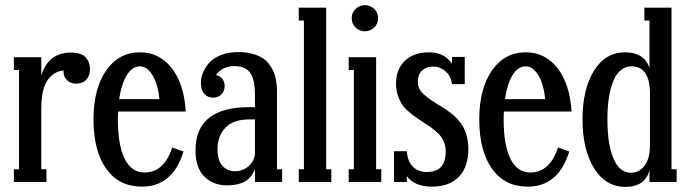

<svg xmlns="http://www.w3.org/2000/svg" viewBox="-20 -710 2694 749"><path d="M256.8 -504.9Q297.4 -504.9 314.2 -486.1Q331.1 -467.3 331.1 -441.9Q331.1 -414.6 316.7 -399.2Q302.2 -383.8 277.8 -383.8Q254.9 -383.8 241.5 -397Q228 -410.2 228 -428.2V-435.1Q188.5 -431.2 164.8 -396Q141.1 -360.8 141.1 -287.1V-49.8H161.1V0H34.2V-49.8H54.2V-437H34.2V-486.8H141.1V-416Q168.9 -504.9 256.8 -504.9Z M543.9 -37.1Q620.1 -37.1 651.9 -134.8L695.8 -119.1Q653.8 18.1 533.7 18.1Q444.3 18.1 394.5 -51.5Q344.7 -121.1 344.7 -244.1Q344.7 -363.8 394 -434.8Q443.4 -505.9 525.9 -505.9Q601.6 -505.9 649.9 -444.3Q698.2 -382.8 704.6 -274.9H440.9Q439.9 -265.1 439.9 -243.2Q439.9 -144 466.3 -90.6Q492.7 -37.1 543.9 -37.1ZM525.9 -451.2Q496.1 -451.2 475.1 -417.5Q454.1 -383.8 444.8 -323.2H602.1Q595.7 -383.3 574.7 -417.2Q553.7 -451.2 525.9 -451.2Z M1060.5 -341.8V-49.8H1080.6V0H974.6V-48.8Q960.4 -16.1 934.3 -1.5Q908.2 13.2 865.7 13.2Q812 13.2 777.3 -21.2Q742.7 -55.7 742.7 -123Q742.7 -292 951.7 -292H974.6V-340.8Q974.6 -365.7 971.4 -384Q968.3 -402.3 960.2 -418.7Q952.1 -435.1 935.5 -443.6Q918.9 -452.1 894.5 -452.1Q846.7 -452.1 822.8 -417Q838.4 -413.6 847.4 -402.1Q856.4 -390.6 856.4 -375Q856.4 -355 844 -342Q831.5 -329.1 811.5 -329.1Q790 -329.1 776.9 -344Q763.7 -358.9 763.7 -388.2Q763.7 -405.8 771.2 -425Q778.8 -444.3 794.7 -463.4Q810.5 -482.4 840.6 -494.6Q870.6 -506.8 909.7 -506.8Q940.9 -506.8 965.6 -499.8Q990.2 -492.7 1005.6 -482.7Q1021 -472.7 1032.2 -456.3Q1043.5 -439.9 1048.8 -426.8Q1054.2 -413.6 1057.1 -394.5Q1060.1 -375.5 1060.3 -366Q1060.5 -356.4 1060.5 -341.8ZM896.5 -42Q925.8 -42 948.5 -60.5Q971.2 -79.1 974.6 -109.9V-244.1H951.7Q890.1 -244.1 859.4 -211.9Q828.6 -179.7 828.6 -127.9Q828.6 -84 847.7 -63Q866.7 -42 896.5 -42Z M1272.5 0H1145.5V-49.8H1165.5V-629.9H1145.5V-680.2H1252.4V-49.8H1272.5Z M1403.3 -689.9Q1424.3 -689.9 1439.7 -675.5Q1455.1 -661.1 1455.1 -639.2Q1455.1 -617.2 1439.5 -602.5Q1423.8 -587.9 1403.3 -587.9Q1382.8 -587.9 1367.4 -602.5Q1352.1 -617.2 1352.1 -639.2Q1352.1 -661.1 1367.4 -675.5Q1382.8 -689.9 1403.3 -689.9ZM1467.3 0H1340.3V-49.8H1360.4V-437H1340.3V-486.8H1447.3V-49.8H1467.3Z M1687 -303.2Q1703.1 -293.5 1711.4 -288.3Q1719.7 -283.2 1734.6 -272.2Q1749.5 -261.2 1757.8 -252.7Q1766.1 -244.1 1776.9 -230.2Q1787.6 -216.3 1793.2 -202.4Q1798.8 -188.5 1803 -169.7Q1807.1 -150.9 1807.1 -129.9Q1807.1 -58.6 1770 -20.3Q1732.9 18.1 1665 18.1Q1597.7 18.1 1566.9 -22.9V0H1517.1V-120.1H1566.9Q1569.8 -81.1 1590.3 -60.1Q1610.8 -39.1 1646 -39.1Q1718.8 -39.1 1718.8 -120.1Q1718.8 -136.7 1713.4 -151.4Q1708 -166 1701.4 -175.8Q1694.8 -185.5 1680.4 -197.8Q1666 -210 1657.5 -215.8Q1648.9 -221.7 1629.9 -233.9Q1609.9 -247.1 1599.4 -254.4Q1588.9 -261.7 1572 -276.6Q1555.2 -291.5 1546.9 -304.9Q1538.6 -318.4 1531.7 -338.9Q1524.9 -359.4 1524.9 -382.8Q1524.9 -439.9 1559.6 -472.9Q1594.2 -505.9 1652.8 -505.9Q1714.4 -505.9 1743.2 -460.9V-487.8H1793V-381.8H1743.2Q1739.7 -412.6 1718.5 -431.4Q1697.3 -450.2 1668.9 -450.2Q1643.1 -450.2 1626.5 -434.6Q1609.9 -418.9 1609.9 -392.1Q1609.9 -377.4 1615.2 -365.2Q1620.6 -353 1634 -341.3Q1647.5 -329.6 1656.7 -323Q1666 -316.4 1687 -303.2Z M2048.8 -37.1Q2125 -37.1 2156.7 -134.8L2200.7 -119.1Q2158.7 18.1 2038.6 18.1Q1949.2 18.1 1899.4 -51.5Q1849.6 -121.1 1849.6 -244.1Q1849.6 -363.8 1898.9 -434.8Q1948.2 -505.9 2030.8 -505.9Q2106.4 -505.9 2154.8 -444.3Q2203.1 -382.8 2209.5 -274.9H1945.8Q1944.8 -265.1 1944.8 -243.2Q1944.8 -144 1971.2 -90.6Q1997.6 -37.1 2048.8 -37.1ZM2030.8 -451.2Q2001 -451.2 1980 -417.5Q1959 -383.8 1949.7 -323.2H2106.9Q2100.6 -383.3 2079.6 -417.2Q2058.6 -451.2 2030.8 -451.2Z M2419.4 19Q2342.8 19 2297.6 -53.5Q2252.4 -126 2252.4 -244.1Q2252.4 -361.8 2296.9 -433.8Q2341.3 -505.9 2418.5 -505.9Q2492.2 -505.9 2513.7 -445.8V-629.9H2493.7V-680.2H2599.6V-49.8H2619.6V0H2513.7V-45.9Q2496.6 19 2419.4 19ZM2441.4 -36.1Q2472.7 -36.1 2494.1 -63.2Q2515.6 -90.3 2515.6 -147V-344.2Q2515.6 -451.2 2443.4 -451.2Q2397.5 -451.2 2373.5 -396.2Q2349.6 -341.3 2349.6 -244.1Q2349.6 -146.5 2373.3 -91.3Q2397 -36.1 2441.4 -36.1Z"/></svg>

Font: Margherita Semibold
Style: Regular
Weight: 600
Designer: James Puckett
Foundry: Dunwich Type Founders
Version: Version 1.008;hotconv 1.0.109;makeotfexe 2.5.65596